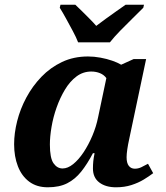

<svg xmlns="http://www.w3.org/2000/svg" viewBox="-20 -786 705 816"><path d="M183 10Q136 10 104 -14Q72 -38 56 -79.5Q40 -121 40 -173Q40 -220 53 -271.5Q66 -323 92 -371.5Q118 -420 156 -459.5Q194 -499 243.5 -522.5Q293 -546 354 -546Q380 -546 407 -541Q434 -536 457 -528Q480 -520 495 -511L548 -535H601L535 -223Q533 -212 528.5 -192Q524 -172 521 -151.5Q518 -131 518 -118Q518 -93 527.5 -81Q537 -69 553 -69Q567 -69 580 -75Q593 -81 609 -90L631 -50Q614 -37 591 -23Q568 -9 538.5 0.5Q509 10 473 10Q429 10 402 -10.5Q375 -31 375 -70Q375 -86 376.5 -101Q378 -116 382 -135H375Q351 -89 325 -56.5Q299 -24 265.5 -7Q232 10 183 10ZM246 -70Q268 -70 291 -88.5Q314 -107 335 -138.5Q356 -170 372.5 -209Q389 -248 397 -288L432 -454Q422 -468 405 -475Q388 -482 368 -482Q333 -482 305 -461Q277 -440 256 -405Q235 -370 220.5 -329Q206 -288 199 -246.5Q192 -205 192 -172Q192 -114 207.5 -92Q223 -70 246 -70ZM312 -606Q304 -627 289.5 -654Q275 -681 260.5 -707.5Q246 -734 234 -753L237 -766H300Q312 -755 328 -739Q344 -723 360.5 -706.5Q377 -690 389 -676Q407 -690 430 -706.5Q453 -723 475.5 -739Q498 -755 514 -766H592L589 -753Q570 -734 544 -708.5Q518 -683 492 -656.5Q466 -630 447 -606Z"/></svg>

Font: Noto Serif
Style: Italic
Weight: 400
Italic angle: -12°
Designer: Monotype Design Team
Foundry: Monotype Imaging Inc.
Version: Version 2.013